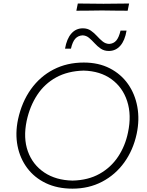

<svg xmlns="http://www.w3.org/2000/svg" viewBox="-20 -1090 858 1119"><path d="M402.5 9.5Q314.5 9.5 247.5 -22.5Q180.5 -54.5 138.5 -110.8Q96.5 -167 82.2 -239.8Q68 -312.5 85 -394Q107 -495.5 160.2 -570Q213.5 -644.5 292 -685Q370.5 -725.5 468 -725.5Q554.5 -725.5 620 -691.8Q685.5 -658 726.2 -600Q767 -542 780.5 -467Q794 -392 776.5 -309.5Q756 -215 704.2 -143.2Q652.5 -71.5 575.2 -31Q498 9.5 402.5 9.5ZM403 -37.5Q493.5 -39.5 560 -76.8Q626.5 -114 668.2 -176.8Q710 -239.5 726 -318Q747.5 -419.5 721.2 -500.2Q695 -581 629.5 -628.5Q564 -676 467.5 -678.5Q375 -676 307.5 -639Q240 -602 197 -536.8Q154 -471.5 135.5 -386Q114.5 -285.5 142.5 -207.8Q170.5 -130 238 -84.8Q305.5 -39.5 403 -37.5ZM614 -793Q587 -793 567.2 -806.5Q547.5 -820 531.5 -837.8Q515.5 -855.5 499.2 -869.2Q483 -883 461.5 -884Q435 -882.5 418.8 -864.5Q402.5 -846.5 393.5 -806.5H359Q369 -864 395.8 -894.5Q422.5 -925 463 -925Q490 -925 509.5 -911.5Q529 -898 545 -880.2Q561 -862.5 577.8 -848.8Q594.5 -835 616 -834Q642 -835.5 657.5 -853.5Q673 -871.5 682.5 -911.5H717.5Q708 -854 681.2 -823.5Q654.5 -793 614 -793ZM425 -1027.5 433.5 -1069.5Q467.5 -1069 505 -1068.8Q542.5 -1068.5 583 -1068Q623.5 -1068.5 661 -1068.8Q698.5 -1069 732.5 -1069.5L724 -1027.5Q690 -1027.5 652.5 -1028Q615 -1028.5 574.5 -1029Q534 -1028.5 496.5 -1028Q459 -1027.5 425 -1027.5Z"/></svg>

Font: Commissioner Loud ExtraLight
Style: Italic
Weight: 200
Italic angle: -12°
Designer: Kostas Bartsokas
Foundry: Kostas Bartsokas
Version: Version 1.000; ttfautohint (v1.8.3)